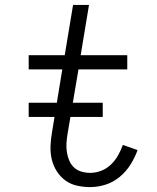

<svg xmlns="http://www.w3.org/2000/svg" viewBox="-20 -755 640 783"><path d="M348 8Q320 8 293.5 2Q267 -4 246 -19.5Q225 -35 211 -57.5Q197 -80 191 -105.5Q185 -131 186 -159Q187 -187 192 -215L234 -472H97V-530H244L278 -735H343L309 -530H499V-472H300L255 -206Q252 -187 251 -169Q250 -151 253 -133Q256 -115 263 -99Q270 -83 282.5 -71.5Q295 -60 312.5 -55Q330 -50 348 -50Q370 -50 392.5 -58.5Q415 -67 432.5 -84Q450 -101 461.5 -121.5Q473 -142 481 -164L541 -143Q530 -112 512 -83.5Q494 -55 468 -33.5Q442 -12 410.5 -2Q379 8 348 8ZM97 -278V-336H399V-278Z"/></svg>

Font: Iosevka Curly Slab LtEx
Style: Italic
Weight: 300
Width: 7
Italic angle: -9°
Monospace: yes
Designer: Belleve Invis
Foundry: Belleve Invis
Version: Version 11.1.0; ttfautohint (v1.8.3)